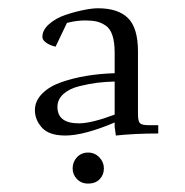

<svg xmlns="http://www.w3.org/2000/svg" viewBox="-20 -558 445 462"><path d="M64 -293Q64 -314.9 81.3 -332.5Q98.6 -350.1 127.2 -360.1Q155.8 -370.1 188.5 -375.5Q221.2 -380.9 255.9 -381.8V-431.2Q255.9 -456.5 250.5 -472.9Q245.1 -489.3 234.1 -496.6Q223.1 -503.9 212.2 -506.3Q201.2 -508.8 185.1 -508.8Q164.1 -508.8 141.1 -502.9L113.8 -445.8Q101.6 -448.2 91.8 -454.8Q82 -461.4 82 -469.2Q82 -485.8 98.1 -500Q114.3 -514.2 137.2 -522Q160.2 -529.8 181.2 -533.9Q202.1 -538.1 215.8 -538.1Q264.2 -538.1 288.1 -514.4Q312 -490.7 312 -434.1V-283.2Q312 -266.6 316.7 -261.7Q321.3 -256.8 337.9 -256.8H360.8V-236.8Q305.2 -236.8 258.8 -231.9L255.9 -252.9V-263.2Q181.6 -231.9 137.2 -231.9Q98.1 -231.9 81.1 -250.7Q64 -269.5 64 -293ZM118.2 -300.8Q118.2 -261.2 169.9 -261.2Q199.7 -261.2 255.9 -282.2V-361.8Q234.4 -361.3 214.4 -358.9Q194.3 -356.4 170.7 -350.6Q147 -344.7 132.6 -331.8Q118.2 -318.8 118.2 -300.8ZM154.8 -152.8Q154.8 -168.5 165.3 -179.7Q175.8 -190.9 191.9 -190.9Q208 -190.9 219 -179.4Q230 -168 230 -152.8Q230 -137.2 219.7 -126.7Q209.5 -116.2 191.9 -116.2Q175.8 -116.2 165.3 -127Q154.8 -137.7 154.8 -152.8Z"/></svg>

Font: Dihjauti S
Style: Regular
Weight: 400
Designer: T. Christopher White
Version: Version 3.0.0